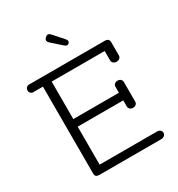

<svg xmlns="http://www.w3.org/2000/svg" viewBox="-186 -909 952 1029"><g transform="rotate(-30 290.0 -395.0)"><path d="M43 -608H512Q538 -608 538 -584V-502Q538 -492 530 -485.5Q522 -479 511 -479Q500 -479 492 -485.5Q484 -492 484 -502V-561H156V-329H438V-366Q438 -376 445.5 -382.5Q453 -389 464 -389Q475 -389 482.5 -382.5Q490 -376 490 -366V-244Q490 -234 482.5 -227.5Q475 -221 464 -221Q453 -221 445.5 -227.5Q438 -234 438 -244V-282H156V-47H511Q523 -47 530.5 -40.5Q538 -34 538 -24Q538 -14 530 -7Q522 0 511 0H127Q102 0 102 -22V-561H43Q33 -561 26.5 -567.5Q20 -574 20 -584Q20 -594 26.5 -601Q33 -608 43 -608ZM336 -718Q342 -711 342 -704.5Q342 -698 337 -693Q332 -688 325.5 -688Q319 -688 312 -694L250 -749Q240 -758 240 -766Q240 -774 248 -782Q256 -790 264 -790Q272 -790 281 -780Z"/></g></svg>

Font: Flamenco
Style: Regular
Weight: 400
Designer: Luciano Vergara
Foundry: Luciano Vergara
Version: Version 1.002